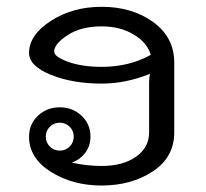

<svg xmlns="http://www.w3.org/2000/svg" viewBox="-20 -537 615 573"><path d="M187.9 -158.8Q175.8 -170.8 158.3 -170.8Q140.8 -170.8 128.8 -158.8Q116.7 -146.7 116.7 -129.2Q116.7 -111.7 128.8 -99.6Q140.8 -87.5 158.3 -87.5Q175.8 -87.5 187.9 -99.6Q200 -111.7 200 -129.2Q200 -146.7 187.9 -158.8ZM250 -129.2Q250 -101.7 234.6 -81.2Q219.2 -60.8 194.2 -51.7Q239.2 -41.7 283.3 -41.7Q346.7 -41.7 385.8 -69.2Q425 -96.7 425 -141.7V-291.7Q425 -305 427.5 -316.7Q355.8 -287.5 283.3 -287.5Q196.7 -287.5 131.7 -313.8Q66.7 -340 66.7 -379.2Q66.7 -432.5 131.7 -474.6Q196.7 -516.7 283.3 -516.7Q374.2 -516.7 437.1 -471.3Q500 -425.8 500 -350V-141.7Q500 -67.5 435.8 -25.4Q371.7 16.7 283.3 16.7Q196.7 16.7 131.7 -24.2Q66.7 -65 66.7 -129.2Q66.7 -166.7 93.3 -191.7Q120 -216.7 158.3 -216.7Q196.7 -216.7 223.3 -191.7Q250 -166.7 250 -129.2ZM430 -373.3Q419.2 -410 378.8 -434.2Q338.3 -458.3 283.3 -458.3Q221.7 -458.3 181.7 -432.1Q141.7 -405.8 141.7 -383.3Q141.7 -367.5 183.3 -352.5Q225 -337.5 283.3 -337.5Q365.8 -337.5 430 -373.3Z"/></svg>

Font: BoonBaan
Style: Regular
Weight: 400
Designer: Sungsit Sawaiwan
Foundry: FontUni
Version: Version 2.0